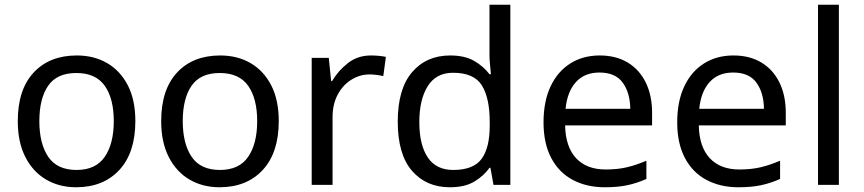

<svg xmlns="http://www.w3.org/2000/svg" viewBox="-20 -780 3644 810"><path d="M551 -269Q551 -136 483.5 -63Q416 10 301 10Q230 10 174.5 -22.5Q119 -55 87 -117.5Q55 -180 55 -269Q55 -402 122 -474Q189 -546 304 -546Q377 -546 432.5 -513.5Q488 -481 519.5 -419.5Q551 -358 551 -269ZM146 -269Q146 -174 183.5 -118.5Q221 -63 303 -63Q384 -63 422 -118.5Q460 -174 460 -269Q460 -364 422 -418Q384 -472 302 -472Q220 -472 183 -418Q146 -364 146 -269Z M1156 -269Q1156 -136 1088.5 -63Q1021 10 906 10Q835 10 779.5 -22.5Q724 -55 692 -117.5Q660 -180 660 -269Q660 -402 727 -474Q794 -546 909 -546Q982 -546 1037.5 -513.5Q1093 -481 1124.5 -419.5Q1156 -358 1156 -269ZM751 -269Q751 -174 788.5 -118.5Q826 -63 908 -63Q989 -63 1027 -118.5Q1065 -174 1065 -269Q1065 -364 1027 -418Q989 -472 907 -472Q825 -472 788 -418Q751 -364 751 -269Z M1545 -546Q1560 -546 1577.5 -544.5Q1595 -543 1608 -540L1597 -459Q1584 -462 1568.5 -464Q1553 -466 1539 -466Q1498 -466 1462 -443.5Q1426 -421 1404.5 -380.5Q1383 -340 1383 -286V0H1295V-536H1367L1377 -438H1381Q1407 -482 1448 -514Q1489 -546 1545 -546Z M1878 10Q1778 10 1718 -59.5Q1658 -129 1658 -267Q1658 -405 1718.5 -475.5Q1779 -546 1879 -546Q1941 -546 1980.5 -523Q2020 -500 2045 -467H2051Q2050 -480 2047.5 -505.5Q2045 -531 2045 -546V-760H2133V0H2062L2049 -72H2045Q2021 -38 1981 -14Q1941 10 1878 10ZM1892 -63Q1977 -63 2011.5 -109.5Q2046 -156 2046 -250V-266Q2046 -366 2013 -419.5Q1980 -473 1891 -473Q1820 -473 1784.5 -416.5Q1749 -360 1749 -265Q1749 -169 1784.5 -116Q1820 -63 1892 -63Z M2510 -546Q2579 -546 2628.5 -516Q2678 -486 2704.5 -431.5Q2731 -377 2731 -304V-251H2364Q2366 -160 2410.5 -112.5Q2455 -65 2535 -65Q2586 -65 2625.5 -74.5Q2665 -84 2707 -102V-25Q2666 -7 2626 1.5Q2586 10 2531 10Q2455 10 2396.5 -21Q2338 -52 2305.5 -113.5Q2273 -175 2273 -264Q2273 -352 2302.5 -415Q2332 -478 2385.5 -512Q2439 -546 2510 -546ZM2509 -474Q2446 -474 2409.5 -433.5Q2373 -393 2366 -321H2639Q2638 -389 2607 -431.5Q2576 -474 2509 -474Z M3074 -546Q3143 -546 3192.5 -516Q3242 -486 3268.5 -431.5Q3295 -377 3295 -304V-251H2928Q2930 -160 2974.5 -112.5Q3019 -65 3099 -65Q3150 -65 3189.5 -74.5Q3229 -84 3271 -102V-25Q3230 -7 3190 1.5Q3150 10 3095 10Q3019 10 2960.5 -21Q2902 -52 2869.5 -113.5Q2837 -175 2837 -264Q2837 -352 2866.5 -415Q2896 -478 2949.5 -512Q3003 -546 3074 -546ZM3073 -474Q3010 -474 2973.5 -433.5Q2937 -393 2930 -321H3203Q3202 -389 3171 -431.5Q3140 -474 3073 -474Z M3519 0H3431V-760H3519Z"/></svg>

Font: Noto Music
Style: Regular
Weight: 400
Designer: Monotype Design Team, Benjamin Yang
Foundry: Monotype Imaging Inc.
Version: Version 2.002; ttfautohint (v1.8.4.7-5d5b)